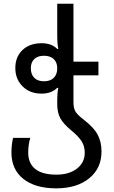

<svg xmlns="http://www.w3.org/2000/svg" viewBox="-20 -780 618 1040"><path d="M290 -228Q290 -278.8 295.9 -304.2H290Q258.8 -272.9 205.1 -272.9Q141.6 -272.9 102.3 -312.3Q63 -351.6 63 -411.1Q63 -472.7 102.1 -509.3Q141.1 -545.9 205.1 -545.9Q259.3 -545.9 290 -515.1H295.9Q290 -540.5 290 -590.8V-759.8H377.9V-445.8H513.2V-372.1H377.9V-227.1Q377.9 -194.3 388.4 -176.3Q398.9 -158.2 437 -128.9Q489.3 -88.4 509.5 -49.6Q529.8 -10.7 529.8 41Q529.8 131.8 462.9 186Q396 240.2 284.2 240.2Q170.9 240.2 106.4 189Q42 137.7 42 45.9Q42 3.4 50.8 -33.2H144Q132.8 3.4 132.8 46.9Q132.8 104.5 170.9 135.3Q209 166 286.1 166Q354.5 166 396.7 133.3Q439 100.6 439 46.9Q439 13.2 422.9 -13.4Q406.7 -40 368.2 -71.8Q323.2 -108.9 306.6 -139.6Q290 -170.4 290 -215.8ZM147 -410.2Q147 -377.4 165.5 -358.6Q184.1 -339.8 217.8 -339.8Q252.9 -339.8 271.5 -358.6Q290 -377.4 290 -410.2Q290 -442.4 271 -460.2Q252 -478 217.8 -478Q184.6 -478 165.8 -460.2Q147 -442.4 147 -410.2Z"/></svg>

Font: NotoPenekeko
Style: Regular
Weight: 400
Designer: Monotype Design team
Foundry: Monotype Imaging Inc.
Version: Version 1.04